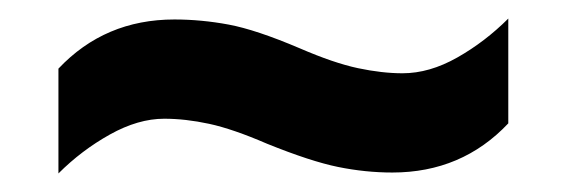

<svg xmlns="http://www.w3.org/2000/svg" viewBox="-20 -456 612 207"><path d="M268 -301Q231 -317 205.5 -322.5Q180 -328 157 -328Q129 -328 98.5 -311Q68 -294 43 -269V-382Q93 -435 168 -435Q197 -435 226.5 -429.5Q256 -424 303 -404Q340 -388 366 -382.5Q392 -377 414 -377Q443 -377 473 -394Q503 -411 528 -436V-323Q478 -270 403 -270Q374 -270 344.5 -276Q315 -282 268 -301Z"/></svg>

Font: Noto Sans Nag Mundari
Style: Bold
Weight: 700
Version: Version 1.000